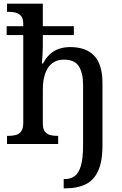

<svg xmlns="http://www.w3.org/2000/svg" viewBox="-20 -780 660 1040"><path d="M325 240V190H331Q363 190 385 173.5Q407 157 418.5 117Q430 77 430 7V-320Q430 -385 407 -421Q384 -457 326 -457Q287 -457 261.5 -436.5Q236 -416 224 -379.5Q212 -343 212 -296V-111Q212 -82 223 -67.5Q234 -53 252 -48.5Q270 -44 292 -44H295V0H18V-44H25Q48 -44 66.5 -49Q85 -54 95.5 -69.5Q106 -85 106 -116V-590H16V-638H106V-649Q106 -679 94.5 -693Q83 -707 65 -711.5Q47 -716 27 -716H18V-760H212V-638H380V-590H212V-529Q212 -509 210.5 -487.5Q209 -466 208 -451Q207 -436 207 -436H213Q229 -467 250.5 -486.5Q272 -506 299.5 -515.5Q327 -525 361 -525Q445 -525 490 -478.5Q535 -432 535 -329V8Q535 97 510.5 148Q486 199 441.5 219.5Q397 240 340 240Z"/></svg>

Font: ET Text
Style: Regular
Weight: 470
Designer: Monotype Design Team
Foundry: Monotype Imaging Inc.
Version: Version 2.009